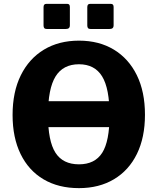

<svg xmlns="http://www.w3.org/2000/svg" viewBox="-20 -974 814 992"><path d="M341 -938V-844Q341 -833 335.5 -828.5Q330 -824 317 -824H224Q213 -824 209 -828.5Q205 -833 205 -842V-937Q205 -954 219 -954H328Q341 -954 341 -938ZM567 -938V-844Q567 -833 561.5 -828.5Q556 -824 543 -824H450Q439 -824 435 -828.5Q431 -833 431 -842V-937Q431 -954 445 -954H553Q567 -954 567 -938ZM611 -317H170V-451H611ZM388 -2Q282 -2 205 -47.5Q128 -93 86.5 -178Q45 -263 45 -380Q45 -499 87.5 -585Q130 -671 207 -717.5Q284 -764 388 -764Q492 -764 568.5 -717.5Q645 -671 687 -585.5Q729 -500 729 -381Q729 -264 687.5 -179Q646 -94 569 -48Q492 -2 388 -2ZM388 -125Q470 -125 508 -184.5Q546 -244 546 -379Q546 -517 507.5 -579.5Q469 -642 388 -642Q306 -642 267 -579Q228 -516 228 -379Q228 -245 266.5 -185Q305 -125 388 -125Z"/></svg>

Font: Libre Franklin
Style: Bold
Weight: 700
Designer: Pablo Impallari, Rodrigo Fuenzalida, Nhung Nguyen
Foundry: Impallari Type
Version: Version 3.000